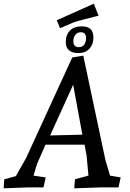

<svg xmlns="http://www.w3.org/2000/svg" viewBox="-43 -1017 707 1042"><path d="M612 -54 600 0H502L360 5L364 -44L437 -64L427 -172L416 -232H204L158 -127L139 -64L205 -54L193 0H108L-23 5L-20 -44L43 -61L99 -160L349 -705L409 -715L529 -149L554 -64ZM354 -557 229 -282 404 -286ZM401 -874Q464 -874 464 -814Q464 -776 442 -752.5Q420 -729 384 -729Q314 -729 314 -789Q314 -828 336.5 -851Q359 -874 401 -874ZM396 -842Q376 -842 365.5 -827.5Q355 -813 355 -794Q355 -761 384 -761Q405 -761 414.5 -775.5Q424 -790 424 -810Q424 -842 396 -842ZM466 -997 492 -932Q377 -903 360 -897L283 -864L265 -907Z"/></svg>

Font: Andada
Style: Italic
Weight: 400
Italic angle: -8.29999°
Designer: Carolina Giovagnoli
Foundry: Carolina Giovagnoli
Version: Version 1.003